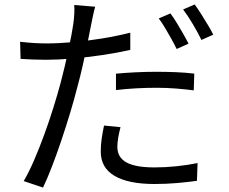

<svg xmlns="http://www.w3.org/2000/svg" viewBox="-20 -803 1040 873"><path d="M412.8 -772.4Q408 -756.1 402.9 -732Q397.7 -707.8 394.9 -693.2Q387.9 -657.2 378.3 -609.6Q368.7 -562 357.2 -510Q345.6 -458 332 -408.2Q318.6 -355 299.8 -292.6Q281 -230.1 259.8 -167Q238.6 -103.8 217 -47.7Q195.4 8.4 175.6 49.9L87.7 20.3Q110.7 -18.5 134.3 -72.9Q157.9 -127.3 180.6 -189.3Q203.3 -251.2 222.5 -312.8Q241.8 -374.4 255.8 -427Q265.2 -461.8 274.3 -500.9Q283.4 -539.9 291.5 -577.4Q299.6 -614.8 305.3 -646.4Q310.9 -677.9 313.9 -697.6Q316.6 -718.6 317.8 -741.8Q318.9 -765 317.5 -780.3ZM191.3 -605.6Q246.5 -605.6 311.2 -611.3Q375.9 -617 443 -627.9Q510.2 -638.8 572.4 -654.4V-576Q510.4 -562.2 442.1 -552.2Q373.9 -542.2 308.6 -536.7Q243.4 -531.2 189.7 -531.2Q156.8 -531.2 129.1 -532.4Q101.4 -533.6 73.6 -535.2L71.4 -613Q106.9 -609 135.3 -607.3Q163.8 -605.6 191.3 -605.6ZM507.3 -468Q547 -471.8 594.7 -474.2Q642.3 -476.6 690.1 -476.6Q733.9 -476.6 778.4 -474.9Q822.9 -473.2 863.4 -468.2L861 -392.1Q822.8 -397.1 779.9 -400.5Q737.1 -403.9 692.5 -403.9Q645.4 -403.9 599.5 -401.4Q553.5 -398.9 507.3 -393.5ZM527.9 -224.8Q521.6 -200.3 517.6 -177.5Q513.6 -154.7 513.6 -134.8Q513.6 -117 520.4 -100.5Q527.3 -84.1 545 -70.8Q562.8 -57.5 596.2 -49.7Q629.5 -41.8 682.7 -41.8Q731.4 -41.8 781.7 -47Q832 -52.2 878.4 -61.6L875.4 19.2Q834.9 24.8 785.8 29.2Q736.7 33.6 681.7 33.6Q564.1 33.6 501.1 -3.2Q438.1 -39.9 438.1 -114.1Q438.1 -143 442.2 -171.7Q446.4 -200.4 453 -232.1ZM755 -742Q768 -724.6 783.1 -700Q798.2 -675.4 812.6 -650.1Q827 -624.8 837.2 -604.4L783.1 -580.2Q773.7 -600.6 759.5 -625.7Q745.3 -650.9 730.6 -675.9Q715.8 -700.9 701.8 -719.2ZM865.2 -782.7Q878.8 -764.3 894.7 -739.1Q910.6 -713.9 925.5 -689.1Q940.4 -664.3 949.7 -645.5L895.9 -621.3Q879.7 -654.8 856.8 -693.3Q833.9 -731.9 812.6 -759.9Z"/></svg>

Font: Noto Sans HK Thin
Style: Regular
Weight: 100
Designer: Ryoko NISHIZUKA 西塚涼子 (kana, bopomofo & ideographs); Paul D. Hunt (Latin, Greek & Cyrillic); Sandoll Communications 산돌커뮤니
Foundry: Adobe
Version: Version 2.004-H2;hotconv 1.0.118;makeotfexe 2.5.65603